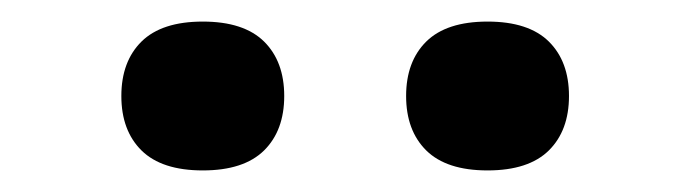

<svg xmlns="http://www.w3.org/2000/svg" viewBox="-20 -799 640 178"><path d="M432 -641Q394 -641 375.2 -659.5Q356.5 -678 356.5 -710Q356.5 -742 375.2 -760.5Q394 -779 432 -779Q470 -779 488.8 -760.5Q507.5 -742 507.5 -710Q507.5 -678 488.8 -659.5Q470 -641 432 -641ZM168 -641Q130 -641 111.2 -659.5Q92.5 -678 92.5 -710Q92.5 -742 111.2 -760.5Q130 -779 168 -779Q206 -779 224.8 -760.5Q243.5 -742 243.5 -710Q243.5 -678 224.8 -659.5Q206 -641 168 -641Z"/></svg>

Font: Encode Sans Expanded SemiBold
Style: Regular
Weight: 600
Width: 7
Designer: Multiple Designers
Foundry: Impallari Type
Version: Version 3.000; ttfautohint (v1.8.3) -l 8 -r 50 -G 200 -x 14 